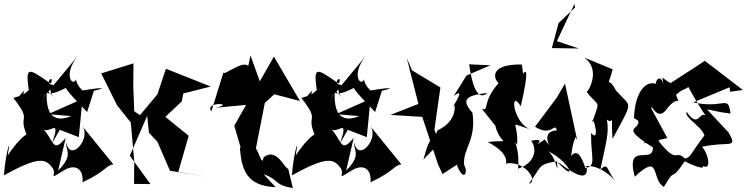

<svg xmlns="http://www.w3.org/2000/svg" viewBox="-51 -892 3866 994"><path d="M259 -220 357 -182 376 -380 198 -301 318 -291C227 -254 184 -297 191 -425C166 -363 151 -320 181 -403C239 -442 178 -447 242 -366C156 -499 144 -363 270 -427L347 -465C229 -483 290 -428 400 -312L435 -422C517 -441 467 -439 365 -422C440 -393 355 -414 342 -481C329 -442 273 -498 348 -598L227 -452C167 -454 235 -516 212 -459C96 -539 80 -554 98 -425C32 -366 113 -469 48 -394L18 -385C122 -252 35 -309 92 -183C133 -148 131 -295 -11 -88C9 -200 -21 -107 -31 16C151 -85 183 -69 218 -27C250 11 188 47 278 -9C342 -49 383 -13 376 52C498 -5 498 -37 536 -41L376 -238C422 -176 312 -47 291 -156C288 -112 332 -91 250 -9L289 -178C217 -91 231 -170 162 -236C193 -175 272 -303 218 -150Z M720 -205 764 -158 829 -8 1017 23 872 -2 926 -189 805 -287 890 -367 898 -408 1040 -444 808 -536 764 -404 674 -296 644 -316 639 -443 640 -564 473 -512 555 -347 626 -258 644 -57 643 60 728 61 621 -86 711 -292Z M1314 10C1398 40 1364 64 1465 82L1441 -19C1424 -15 1382 -133 1313 -77C1306 -3 1267 -207 1265 -79L1320 -359L1369 -404L1502 -369L1367 -599L1294 -471L1246 -605L1234 -550C1206 -583 1102 -494 1106 -518L1043 -315C1005 -369 1177 -357 1063 -334L1223 -349L1162 -241L1210 -76C1169 -7 1264 -105 1191 -129C1199 -10 1228 71 1376 77Z M1750 -220 1848 -182 1867 -380 1689 -301 1809 -291C1718 -254 1675 -297 1682 -425C1657 -363 1642 -320 1672 -403C1730 -442 1669 -447 1733 -366C1647 -499 1635 -363 1761 -427L1838 -465C1720 -483 1781 -428 1891 -312L1926 -422C2008 -441 1958 -439 1856 -422C1931 -393 1846 -414 1833 -481C1820 -442 1764 -498 1839 -598L1718 -452C1658 -454 1726 -516 1703 -459C1587 -539 1571 -554 1589 -425C1523 -366 1604 -469 1539 -394L1509 -385C1613 -252 1526 -309 1583 -183C1624 -148 1622 -295 1480 -88C1500 -200 1470 -107 1460 16C1642 -85 1674 -69 1709 -27C1741 11 1679 47 1769 -9C1833 -49 1874 -13 1867 52C1989 -5 1989 -37 2027 -41L1867 -238C1913 -176 1803 -47 1782 -156C1779 -112 1823 -91 1741 -9L1780 -178C1708 -91 1722 -170 1653 -236C1684 -175 1763 -303 1709 -150Z M2225 -153 2198 -220 2229 -439 2082 -528 2055 -591 2115 -354 1970 -297 2135 -287 2217 -40 2240 9 2314 -39C2348 53 2375 3 2352 -37C2343 -122 2416 -164 2395 -308C2337 -375 2355 -397 2472 -411C2419 -363 2391 -461 2378 -559L2488 -554L2364 -501L2298 -395C2377 -455 2264 -299 2301 -347C2301 -362 2325 -268 2214 -217C2185 -137 2182 -221 2141 -66Z M2513 -242C2541 -131 2607 -172 2474 -157C2617 -82 2549 -28 2577 -47C2675 -55 2737 51 2687 59C2752 -24 2728 -42 2833 -57C2839 50 2832 -103 2770 -117C2899 -63 2944 65 2838 -50C2830 -68 3003 93 2986 -30C2950 -29 3051 -60 3143 55C3089 -4 3100 -59 3057 -13C3088 -164 3103 -201 3091 -273C3133 -238 3110 -342 3120 -173C3235 -385 3216 -331 3137 -425C3093 -509 3091 -419 3121 -533L2974 -594C3061 -532 2996 -419 2986 -416C3054 -330 3057 -383 3014 -256C3014 -322 3062 -142 3009 -204C3008 -65 3038 -38 2980 -21C2960 -81 2937 -124 2906 -84C2923 -251 2975 -128 2844 -332L2937 -167L2874 -459L2831 -386L2719 -236C2807 -180 2819 -263 2832 -217C2725 -211 2835 -86 2769 -170C2671 -105 2804 -187 2699 -163C2733 -117 2716 -46 2631 -19C2645 -169 2573 -197 2626 -143C2635 -270 2569 -259 2700 -221C2606 -246 2584 -440 2645 -342C2688 -527 2674 -535 2657 -510L2651 -558C2488 -561 2501 -490 2530 -461C2442 -362 2484 -317 2444 -328ZM2841 -773 2806 -643 2945 -641 2832 -679 2923 -872 2926 -853Z M3729 -417 3795 -426 3598 -577 3421 -462C3371 -485 3374 -520 3388 -431C3377 -518 3343 -481 3344 -458C3295 -475 3237 -422 3231 -281L3253 -267C3266 -215 3150 -242 3329 -129C3332 -36 3186 -164 3235 23C3372 -105 3317 34 3386 76C3454 -40 3412 64 3494 -57C3588 -9 3619 -19 3558 -55C3646 25 3617 -99 3583 -132C3724 -163 3771 -118 3721 -206L3610 -325C3643 -322 3649 -314 3731 -304C3718 -406 3699 -326 3538 -362L3726 -440ZM3468 -417C3496 -439 3551 -435 3491 -491C3492 -466 3628 -239 3625 -272C3566 -352 3575 -209 3504 -313C3489 -284 3580 -240 3596 -191C3523 -96 3526 -77 3495 -71C3444 -121 3459 -38 3363 -156C3323 -257 3312 -179 3281 -150L3404 -177L3321 -330C3319 -364 3350 -259 3399 -325C3467 -415 3472 -329 3449 -401Z"/></svg>

Font: Asimov Silicon
Style: Regular
Weight: 400
Designer: Google
Version: Version 2.000980; 2014